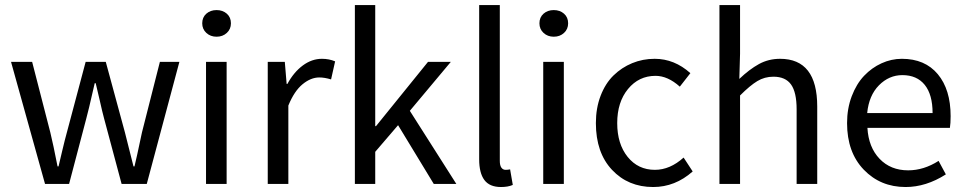

<svg xmlns="http://www.w3.org/2000/svg" viewBox="-20 -732 3840 764"><path d="M159.2 0 23.9 -485.8H107.9L180.2 -205.1Q191.9 -157.2 209 -69.8H212.9Q215.8 -82 227.3 -130.6Q238.8 -179.2 246.1 -205.1L320.8 -485.8H400.9L477.1 -205.1Q482.9 -182.1 511.2 -69.8H515.1Q522 -96.7 544.9 -205.1L616.2 -485.8H693.8L564 0H463.9L394 -261.2Q387.2 -286.1 376.7 -333.3Q366.2 -380.4 360.8 -400.9H356.9Q329.6 -281.2 323.2 -259.8L254.9 0Z M799.8 0V-485.8H881.8V0ZM784.7 -639.2Q784.7 -663.1 801 -677.5Q817.4 -691.9 841.8 -691.9Q866.2 -691.9 882.6 -677.5Q898.9 -663.1 898.9 -639.2Q898.9 -616.2 882.6 -601.1Q866.2 -585.9 841.8 -585.9Q817.4 -585.9 801 -601.1Q784.7 -616.2 784.7 -639.2Z M1045.4 0V-485.8H1113.3L1120.6 -397.9H1123.5Q1148.9 -444.8 1184.8 -471.4Q1220.7 -498 1261.2 -498Q1289.6 -498 1313.5 -487.8L1297.4 -416Q1271.5 -423.8 1250.5 -423.8Q1216.8 -423.8 1183.8 -396.7Q1150.9 -369.6 1127.4 -312V0Z M1392.1 0V-711.9H1473.1V-230H1476.1L1683.1 -485.8H1773.9L1610.8 -291L1795.9 0H1706.1L1564 -233.9L1473.1 -127.9V0Z M1973.6 12.2Q1928.2 12.2 1907.5 -15.6Q1886.7 -43.5 1886.7 -98.1V-711.9H1968.8V-91.8Q1968.8 -73.7 1975.1 -64.9Q1981.4 -56.2 1991.7 -56.2Q2001 -56.2 2009.8 -58.1L2020.5 3.9Q2001.5 12.2 1973.6 12.2Z M2141.6 0V-485.8H2223.6V0ZM2126.5 -639.2Q2126.5 -663.1 2142.8 -677.5Q2159.2 -691.9 2183.6 -691.9Q2208 -691.9 2224.4 -677.5Q2240.7 -663.1 2240.7 -639.2Q2240.7 -616.2 2224.4 -601.1Q2208 -585.9 2183.6 -585.9Q2159.2 -585.9 2142.8 -601.1Q2126.5 -616.2 2126.5 -639.2Z M2579.1 12.2Q2479.5 12.2 2415.3 -56.2Q2351.1 -124.5 2351.1 -242.2Q2351.1 -301.8 2369.9 -350.8Q2388.7 -399.9 2421.1 -431.6Q2453.6 -463.4 2495.6 -480.7Q2537.6 -498 2585 -498Q2663.6 -498 2727.1 -440.9L2685.1 -387.2Q2637.2 -430.2 2588.4 -430.2Q2522 -430.2 2479 -377.9Q2436 -325.7 2436 -242.2Q2436 -159.2 2477.5 -107.7Q2519 -56.2 2585.9 -56.2Q2646 -56.2 2700.2 -105L2736.3 -49.8Q2666.5 12.2 2579.1 12.2Z M2842.8 0V-711.9H2924.8V-518.1L2921.9 -418Q2961.9 -456.1 3000 -477.1Q3038.1 -498 3084 -498Q3231.9 -498 3231.9 -308.1V0H3149.9V-296.9Q3149.9 -364.7 3127.7 -395.8Q3105.5 -426.8 3057.6 -426.8Q3022.5 -426.8 2993.7 -409.4Q2964.8 -392.1 2924.8 -352.1V0Z M3583.5 12.2Q3483.4 12.2 3417 -56.9Q3350.6 -126 3350.6 -242.2Q3350.6 -299.8 3369.1 -348.9Q3387.7 -397.9 3418.2 -430.2Q3448.7 -462.4 3487.8 -480.2Q3526.9 -498 3568.8 -498Q3660.6 -498 3711.7 -436.8Q3762.7 -375.5 3762.7 -270Q3762.7 -241.2 3759.8 -223.1H3431.6Q3436 -146 3480 -100.1Q3523.9 -54.2 3593.8 -54.2Q3655.8 -54.2 3714.8 -91.8L3743.7 -38.1Q3665 12.2 3583.5 12.2ZM3430.7 -282.2H3690.9Q3690.9 -355.5 3659.7 -394.3Q3628.4 -433.1 3570.8 -433.1Q3517.6 -433.1 3477.5 -392.6Q3437.5 -352.1 3430.7 -282.2Z"/></svg>

Font: Riemann
Style: Regular
Weight: 400
Designer: Paul D. Hunt
Foundry: Adobe Systems Incorporated
Version: Version 2.020;PS 2.0;hotconv 1.0.86;makeotf.lib2.5.63406